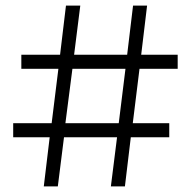

<svg xmlns="http://www.w3.org/2000/svg" viewBox="-20 -664 680 684"><path d="M477 -419 453 -225H583V-175H446L425 0H375L397 -175H208L186 0H136L157 -175H27V-225H164L188 -419H56V-469H194L215 -644H266L244 -469H433L454 -644H504L483 -469H613V-419ZM427 -419H238L213 -225H403Z"/></svg>

Font: Montserrat Ace
Style: Regular
Weight: 400
Designer: Julieta Ulanovsky
Foundry: Julieta Ulanovsky
Version: Version 1